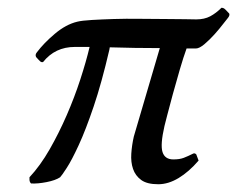

<svg xmlns="http://www.w3.org/2000/svg" viewBox="-20 -463 647 495"><path d="M567 -416Q565 -414 555.5 -401.5Q546 -389 533.5 -375Q521 -361 507.5 -349.5Q494 -338 485 -338H461Q453 -316 443.5 -283.5Q434 -251 425.5 -220Q417 -189 411 -165.5Q405 -142 404 -138Q393 -90 399 -71Q405 -52 427 -52Q443 -52 453.5 -56Q464 -60 478 -67Q482 -69 486 -65L492 -49Q467 -20 440.5 -4Q414 12 388 12Q359 12 344 1Q329 -10 323 -27.5Q317 -45 318.5 -67Q320 -89 325 -111L392 -339Q361 -339 327.5 -339.5Q294 -340 263 -341L262 -335Q242 -249 221.5 -188.5Q201 -128 183 -89Q165 -50 152 -30Q139 -10 135 -6Q123 2 100 6.5Q77 11 60 10Q56 6 56 0V-6Q84 -36 108 -78Q132 -120 152 -166Q172 -212 187 -258Q202 -304 211 -342H173Q122 -342 91 -303Q87 -302 84 -304.5Q81 -307 73 -316Q70 -322 75 -328Q93 -352 121.5 -376Q150 -400 179 -407Q191 -410 216.5 -411.5Q242 -413 273.5 -414Q305 -415 340 -414.5Q375 -414 405 -414Q435 -414 457 -413.5Q479 -413 486 -413Q507 -413 522 -421Q537 -429 551 -443Q555 -443 558 -441Q561 -439 571 -428Q573 -423 567 -416Z"/></svg>

Font: Lusitana
Style: Italic
Weight: 400
Italic angle: -12°
Designer: Ana Paula Megda
Foundry: Ana Paula Megda
Version: Version 1.000; ttfautohint (v1.1) -l 8 -r 50 -G 200 -x 14 -D